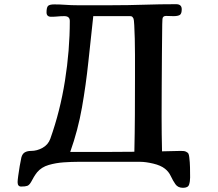

<svg xmlns="http://www.w3.org/2000/svg" viewBox="-20 -780 1040 916"><path d="M624 -409Q624 -420 624 -450Q624 -480 624 -519Q624 -558 623 -595.5Q622 -633 620.5 -660Q619 -687 617 -691Q614 -697 611 -700Q608 -703 601 -703H425Q413 -594 401.5 -484.5Q390 -375 371 -267Q352 -159 315 -55Q392 -55 468.5 -55Q545 -55 621 -56Q623 -144 623.5 -232.5Q624 -321 624 -409ZM887 67Q887 86 882 101Q877 116 853 116Q829 116 817 99Q805 82 795 60.5Q785 39 767 25Q747 9 711 0.5Q675 -8 649 -8H352Q322 -8 284.5 -5.5Q247 -3 212.5 7Q178 17 157 42Q149 52 141.5 64.5Q134 77 129 87Q120 103 110.5 106.5Q101 110 81 110Q64 110 64 89Q64 80 67 58.5Q70 37 74 12.5Q78 -12 82 -29Q87 -47 99 -53.5Q111 -60 128 -60Q157 -60 183.5 -75Q210 -90 220 -118Q267 -250 290 -395Q313 -540 313 -680Q313 -703 287 -703Q270 -703 255.5 -701.5Q241 -700 224 -700Q202 -700 202 -721Q202 -744 209 -751.5Q216 -759 239 -759Q266 -759 293 -757Q320 -755 347 -755H514Q591 -755 667.5 -757.5Q744 -760 820 -760Q847 -760 847 -736Q847 -714 837.5 -708.5Q828 -703 808 -703Q800 -703 790 -703.5Q780 -704 772 -704Q756 -704 755 -689Q754 -674 754 -664Q753 -598 752.5 -521Q752 -444 751.5 -367Q751 -290 751 -224Q751 -183 751.5 -141Q752 -99 753 -58Q775 -58 797 -59Q819 -60 841 -60Q847 -60 855 -59.5Q863 -59 868 -56Q877 -52 879.5 -45.5Q882 -39 883 -30Q886 -6 886.5 18.5Q887 43 887 67Z"/></svg>

Font: Kaisei Tokumin ExtraBold
Style: Regular
Weight: 800
Designer: Font-Kai, 金井和夫
Foundry: KAZUO KANAI
Version: Version 5.003